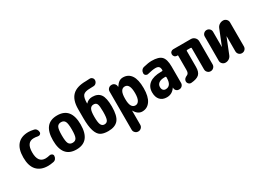

<svg xmlns="http://www.w3.org/2000/svg" viewBox="-34 -1581 3567 2639"><g transform="rotate(-30 1750.0 -261.5)"><path d="M387.7 -106.4Q406.2 -111.3 423.3 -100.1Q440.4 -88.9 440.4 -70.3Q440.4 -44.9 425.8 -24.9Q411.1 -4.9 386.7 0Q335 9.8 299.8 9.8Q183.6 9.8 121.6 -57.6Q59.6 -125 59.6 -259.8Q59.6 -394.5 119.6 -462.4Q179.7 -530.3 294.9 -530.3Q330.1 -530.3 377.9 -519.5Q402.3 -514.6 416 -494.6Q429.7 -474.6 429.7 -450.2Q429.7 -430.7 413.6 -419.4Q397.5 -408.2 377 -413.1Q347.7 -419.9 315.4 -419.9Q200.2 -419.9 200.2 -259.8Q200.2 -96.7 320.3 -96.7Q353.5 -97.7 387.7 -106.4Z M688 -130.4Q706.1 -96.7 750 -96.7Q793.9 -96.7 812 -130.4Q830.1 -164.1 830.1 -260.3Q830.1 -356.4 812 -389.6Q793.9 -422.9 750 -422.9Q706.1 -422.9 688 -389.6Q669.9 -356.4 669.9 -260.3Q669.9 -164.1 688 -130.4ZM530.3 -260.3Q530.3 -530.3 750 -530.3Q969.7 -530.3 969.7 -260.3Q969.7 9.8 750 9.8Q530.3 9.8 530.3 -260.3Z M1254.9 -96.7Q1293 -96.7 1309.1 -129.4Q1325.2 -162.1 1325.2 -259.8Q1325.2 -352.5 1311.5 -381.3Q1297.9 -410.2 1259.8 -410.2Q1220.7 -410.2 1202.6 -377.4Q1184.6 -344.7 1184.6 -259.8Q1184.6 -165 1201.7 -130.9Q1218.8 -96.7 1254.9 -96.7ZM1294.9 -509.8Q1383.8 -509.8 1424.3 -453.6Q1464.8 -397.5 1464.8 -259.8Q1464.8 -111.3 1414.6 -50.8Q1364.3 9.8 1254.9 9.8Q1178.7 9.8 1135.3 -16.1Q1091.8 -42 1068.4 -115.2Q1044.9 -188.5 1044.9 -320.3V-460Q1044.9 -603.5 1113.8 -671.9Q1182.6 -740.2 1330.1 -740.2Q1358.4 -740.2 1387.7 -743.2Q1411.1 -745.1 1428.2 -729.5Q1445.3 -713.9 1445.3 -692.4Q1445.3 -667 1428.7 -647.9Q1412.1 -628.9 1387.7 -627Q1369.1 -625 1330.1 -625Q1247.1 -625 1218.8 -592.8Q1190.4 -560.5 1190.4 -465.8Q1190.4 -464.8 1191.4 -464.8Q1192.4 -464.8 1193.4 -465.8Q1234.4 -509.8 1294.9 -509.8Z M1754.9 -110.4Q1790 -110.4 1811.5 -146.5Q1833 -182.6 1833 -259.8Q1833 -410.2 1754.9 -410.2Q1674.8 -410.2 1674.8 -264.6V-254.9Q1674.8 -110.4 1754.9 -110.4ZM1794.9 -530.3Q1877.9 -530.3 1923.8 -463.9Q1969.7 -397.5 1969.7 -259.8Q1969.7 -127 1922.4 -58.6Q1875 9.8 1794.9 9.8Q1724.6 9.8 1679.7 -69.3Q1679.7 -70.3 1677.7 -70.3Q1676.8 -70.3 1676.8 -69.3V152.3Q1676.8 180.7 1656.7 200.2Q1636.7 219.7 1608.4 219.7Q1580.1 219.7 1560.1 199.7Q1540 179.7 1540 152.3V-454.1Q1540 -481.4 1559.6 -500.5Q1579.1 -519.5 1606.4 -519.5H1610.4Q1636.7 -519.5 1654.8 -501.5Q1672.9 -483.4 1673.8 -458V-451.2Q1673.8 -450.2 1674.8 -450.2Q1676.8 -450.2 1676.8 -451.2Q1706.1 -495.1 1732.9 -512.7Q1759.8 -530.3 1794.9 -530.3Z M2315.4 -224.6V-234.4Q2315.4 -245.1 2303.7 -245.1H2290Q2231.4 -245.1 2200.7 -222.2Q2169.9 -199.2 2169.9 -160.2Q2169.9 -128.9 2185.1 -111.8Q2200.2 -94.7 2224.6 -94.7Q2315.4 -94.7 2315.4 -224.6ZM2250 -530.3Q2361.3 -530.3 2405.8 -485.4Q2450.2 -440.4 2450.2 -325.2V-64.5Q2450.2 -38.1 2431.6 -19Q2413.1 0 2386.7 0H2379.9Q2355.5 0 2338.9 -16.6Q2322.3 -33.2 2321.3 -56.6V-64.5Q2321.3 -65.4 2320.3 -65.4Q2318.4 -65.4 2318.4 -64.5Q2269.5 9.8 2184.6 9.8Q2116.2 9.8 2078.1 -32.2Q2040 -74.2 2040 -150.4Q2040 -238.3 2103.5 -286.6Q2167 -335 2290 -335H2303.7Q2314.5 -335 2315.4 -345.7Q2315.4 -384.8 2299.3 -401.4Q2283.2 -418 2245.1 -418Q2200.2 -418 2119.1 -397.5Q2099.6 -392.6 2082.5 -404.8Q2065.4 -417 2065.4 -438.5Q2065.4 -464.8 2080.6 -484.9Q2095.7 -504.9 2120.1 -510.7Q2199.2 -530.3 2250 -530.3Z M2868.2 -519.5Q2903.3 -519.5 2928.2 -494.6Q2953.1 -469.7 2953.1 -434.6V-69.3Q2953.1 -40 2932.6 -20Q2912.1 0 2884.3 0Q2856.4 0 2836.4 -20Q2816.4 -40 2816.4 -69.3V-405.3Q2816.4 -416 2803.7 -416H2749Q2738.3 -416 2738.3 -405.3V-153.3Q2738.3 -73.2 2701.2 -37.6Q2664.1 -2 2574.2 4.9Q2550.8 6.8 2533.7 -9.8Q2516.6 -26.4 2516.6 -49.8Q2516.6 -91.8 2573.2 -115.2Q2604.5 -127.9 2603.5 -185.5V-408.2Q2603.5 -416 2595.7 -416H2587.9Q2565.4 -416 2550.8 -431.2Q2536.1 -446.3 2536.1 -468.3Q2536.1 -490.2 2551.3 -504.9Q2566.4 -519.5 2587.9 -519.5Z M3377.9 -519.5Q3407.2 -519.5 3428.2 -498.5Q3449.2 -477.5 3449.2 -449.2V-68.4Q3449.2 -40 3429.7 -20Q3410.2 0 3380.9 0Q3351.6 0 3332.5 -20Q3313.5 -40 3313.5 -68.4V-304.7Q3313.5 -305.7 3312 -305.7Q3310.5 -305.7 3310.5 -304.7L3214.8 -64.5Q3204.1 -35.2 3178.7 -17.6Q3153.3 0 3121.1 0Q3091.8 0 3071.3 -20.5Q3050.8 -41 3050.8 -69.3V-454.1Q3050.8 -481.4 3070.3 -500.5Q3089.8 -519.5 3116.7 -519.5Q3143.6 -519.5 3163.1 -500.5Q3182.6 -481.4 3182.6 -454.1V-214.8Q3182.6 -213.9 3183.6 -213.9Q3184.6 -213.9 3184.6 -214.8L3280.3 -454.1Q3292 -484.4 3318.8 -502Q3345.7 -519.5 3377.9 -519.5Z"/></g></svg>

Font: Rounded-X Mgen+ 1m bold
Style: Bold
Weight: 700
Designer: [Source Han Sans]
Ryoko NISHIZUKA  (kana & ideographs); Paul D. Hunt (Latin, Greek & Cyrillic); Wenlong ZHANG  (bopomofo
Version: Version 1.059.20150602